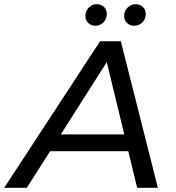

<svg xmlns="http://www.w3.org/2000/svg" viewBox="-61 -897 839 917"><path d="M-41 0 417 -700H516L693 0H594L438 -646H478L67 0ZM129 -175 173 -255H566L580 -175ZM580 -774Q560 -774 546 -787Q532 -800 532 -820Q532 -845 548.5 -861Q565 -877 587 -877Q607 -877 621 -864Q635 -851 635 -830Q635 -805 618.5 -789.5Q602 -774 580 -774ZM395 -774Q375 -774 361 -787Q347 -800 347 -820Q347 -845 363 -861Q379 -877 401 -877Q422 -877 435.5 -864Q449 -851 449 -830Q449 -805 432.5 -789.5Q416 -774 395 -774Z"/></svg>

Font: MOST Montserrat Medium
Style: Italic
Weight: 500
Italic angle: -11.3°
Designer: Julieta Ulanovsky
Foundry: Julieta Ulanovsky
Version: Version 8.000;March 11, 2024;FontCreator 15.0.0.2926 64-bit